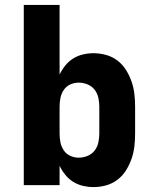

<svg xmlns="http://www.w3.org/2000/svg" viewBox="-20 -755 640 783"><path d="M361 8Q340 8 318.5 3Q297 -2 278.5 -13.5Q260 -25 246 -42.5Q232 -60 223 -79V0H77V-735H223V-451Q232 -470 246 -487.5Q260 -505 278.5 -516.5Q297 -528 318.5 -533Q340 -538 361 -538Q387 -538 412.5 -531Q438 -524 459 -508Q480 -492 494 -469.5Q508 -447 516.5 -422.5Q525 -398 528 -372Q531 -346 531 -320V-210Q531 -184 528 -158Q525 -132 516.5 -107.5Q508 -83 494 -60.5Q480 -38 459 -22Q438 -6 412.5 1Q387 8 361 8ZM301 -112Q319 -112 336.5 -119Q354 -126 365.5 -140.5Q377 -155 381 -173.5Q385 -192 385 -210V-320Q385 -338 381 -356.5Q377 -375 365.5 -389.5Q354 -404 336.5 -411Q319 -418 301 -418Q283 -418 266.5 -410.5Q250 -403 240 -388Q230 -373 226.5 -355.5Q223 -338 223 -320V-210Q223 -192 226.5 -174.5Q230 -157 240 -142Q250 -127 266.5 -119.5Q283 -112 301 -112Z"/></svg>

Font: Iosevka Curly Heavy Extended
Style: Regular
Weight: 900
Width: 7
Monospace: yes
Designer: Belleve Invis
Foundry: Belleve Invis
Version: Version 11.1.0; ttfautohint (v1.8.3)